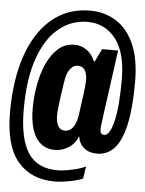

<svg xmlns="http://www.w3.org/2000/svg" viewBox="-61 -744 724 957"><g transform="rotate(5 301.0 -265.0)"><path d="M250 167Q130 167 63.5 88Q-3 9 -3 -159Q-3 -277 20 -376Q43 -475 88 -546.5Q133 -618 199 -657.5Q265 -697 352 -697Q425 -697 482.5 -660.5Q540 -624 572.5 -550Q605 -476 605 -362Q605 -232 587 -150Q569 -68 534 -29Q499 10 447 10Q405 10 380 -12Q355 -34 351 -69Q335 -29 302.5 -9.5Q270 10 237 10Q193 10 164 -14.5Q135 -39 121.5 -83.5Q108 -128 108 -185Q108 -242 118 -300.5Q128 -359 150 -409Q172 -459 206.5 -490Q241 -521 289 -521Q321 -521 348.5 -502.5Q376 -484 391 -447H396L427 -511H507Q490 -384 476 -285.5Q462 -187 454 -120Q453 -104 457.5 -95Q462 -86 474 -86Q489 -86 501 -106.5Q513 -127 521.5 -164.5Q530 -202 534 -253.5Q538 -305 538 -367Q538 -503 484.5 -571.5Q431 -640 343 -640Q263 -640 199.5 -588Q136 -536 100 -433.5Q64 -331 64 -178Q64 -31 110.5 39.5Q157 110 258 110Q277 110 304 105.5Q331 101 357 94Q383 87 398 78L389 140Q371 148 345 154Q319 160 293.5 163.5Q268 167 250 167ZM277 -90Q294 -90 306.5 -100Q319 -110 327 -127.5Q335 -145 339 -168Q348 -229 352.5 -265Q357 -301 359 -320Q361 -339 361 -346Q361 -381 349.5 -399.5Q338 -418 313 -418Q297 -418 284.5 -406.5Q272 -395 264 -376.5Q256 -358 253 -334Q241 -258 236.5 -217.5Q232 -177 232 -162Q232 -130 243 -110Q254 -90 277 -90Z"/></g></svg>

Font: Chivo Mono
Style: Bold Italic
Weight: 700
Italic angle: -8.05°
Monospace: yes
Version: Version 1.008